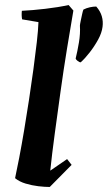

<svg xmlns="http://www.w3.org/2000/svg" viewBox="-20 -732 429 764"><path d="M178 12Q158 12 132.5 9Q107 6 82 -1.5Q57 -9 40 -23Q47 -55 56.5 -104.5Q66 -154 76 -213.5Q86 -273 95.5 -335.5Q105 -398 113 -457Q121 -516 126.5 -564.5Q132 -613 133 -644L68 -655Q65 -671 67 -689Q109 -691 160.5 -697Q212 -703 253 -712L272 -690Q260 -620 246.5 -537.5Q233 -455 221 -368.5Q209 -282 198 -201Q187 -120 180 -53L247 -99L265 -76ZM298 -630Q298 -634 301 -648.5Q304 -663 307 -676.5Q310 -690 312 -694Q324 -700 337.5 -703Q351 -706 363 -706Q379 -688 385 -667.5Q391 -647 388 -625Q385 -601 370.5 -574.5Q356 -548 337 -523.5Q318 -499 301 -484Q296 -484 289 -489.5Q282 -495 281 -499Q288 -527 294 -562.5Q300 -598 298 -630Z"/></svg>

Font: Labrada
Style: Bold Italic
Weight: 700
Italic angle: -7°
Designer: Mercedes Jáuregui
Foundry: Omnibus-Type Team
Version: Version 1.000; ttfautohint (v1.8.4.7-5d5b)